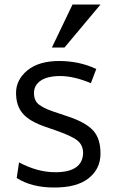

<svg xmlns="http://www.w3.org/2000/svg" viewBox="-20 -816 505 847"><path d="M423.3 -795.9 264.6 -606.4H209L299.8 -795.9ZM224.1 -56.2Q343.3 -56.2 346.7 -140.1Q346.7 -175.8 321.3 -196.3Q295.9 -216.8 221.7 -242.2L181.2 -256.3Q111.3 -279.8 81.1 -314.5Q50.8 -348.6 50.8 -406.2Q50.8 -463.9 100.6 -505.4Q151.4 -546.9 240.7 -546.9Q330.1 -546.9 404.8 -511.7L380.9 -449.2Q305.2 -480.5 246.6 -480.5Q188.5 -480.5 159.2 -460Q129.9 -439.5 129.9 -406.2Q129.9 -372.1 150.9 -355.5Q171.9 -338.9 211.4 -325.2Q251 -311.5 275.4 -303.7Q356.4 -277.3 390.1 -241.2Q423.8 -205.1 423.3 -137.7Q422.9 -70.3 370.6 -29.3Q318.4 11.7 218.8 11.2Q119.1 11.2 53.7 -30.8L64 -99.6Q145.5 -56.2 224.1 -56.2Z"/></svg>

Font: Oxygen-Regular
Style: Regular
Weight: 400
Designer: Vernon Adams
Foundry: Vernon Adams
Version: Version Release 0.2.3 webfont; ttfautohint (v0.93.3-1d66) -l